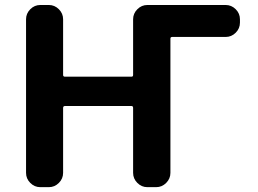

<svg xmlns="http://www.w3.org/2000/svg" viewBox="-20 -775 1040 774"><path d="M673.8 -626Q667 -626 667 -619.1V-78.1Q667 -54.7 649.9 -37.6Q632.8 -20.5 609.4 -20.5H574.2Q550.8 -20.5 533.7 -37.6Q516.6 -54.7 516.6 -78.1V-339.8Q516.6 -347.7 509.8 -347.7H242.2Q234.4 -347.7 234.4 -339.8V-78.1Q234.4 -54.7 217.3 -37.6Q200.2 -20.5 176.8 -20.5H142.6Q119.1 -20.5 102.1 -37.6Q85 -54.7 85 -78.1V-697.3Q85 -720.7 102.1 -737.8Q119.1 -754.9 142.6 -754.9H176.8Q200.2 -754.9 217.3 -737.8Q234.4 -720.7 234.4 -697.3V-472.7Q234.4 -465.8 242.2 -465.8H509.8Q516.6 -465.8 516.6 -472.7V-697.3Q516.6 -720.7 533.7 -737.8Q550.8 -754.9 574.2 -754.9H889.6Q913.1 -754.9 930.2 -737.8Q947.3 -720.7 947.3 -697.3V-683.6Q947.3 -660.2 930.2 -643.1Q913.1 -626 889.6 -626Z"/></svg>

Font: Gen Jyuu Gothic Monospace Bold
Style: Bold
Weight: 700
Designer: [Source Han Sans]
Ryoko NISHIZUKA  (kana & ideographs); Paul D. Hunt (Latin, Greek & Cyrillic); Wenlong ZHANG  (bopomofo
Version: Version 1.002.20150607